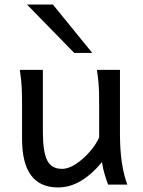

<svg xmlns="http://www.w3.org/2000/svg" viewBox="-20 -801 619 833"><path d="M532.2 0H449.2Q442.4 -17.1 434.3 -43.7Q426.3 -70.3 422.4 -97.7Q377.9 -43.9 330.6 -15.9Q283.2 12.2 231.9 12.2Q75.7 12.2 75.7 -197.8Q75.7 -201.2 75.7 -222.2Q75.7 -243.2 75.7 -269.8Q75.7 -296.4 75.7 -317.4Q75.7 -338.4 75.7 -341.8Q75.7 -388.2 74.2 -421.1Q72.8 -454.1 65.9 -498H166V-227.1Q166 -144 184.3 -106.2Q202.6 -68.4 249 -68.4Q277.8 -68.4 310.3 -90.1Q342.8 -111.8 370.1 -143.6Q397.5 -175.3 410.2 -205.1V-341.8Q410.2 -374 409.7 -397.9Q409.2 -421.9 407 -445.1Q404.8 -468.3 400.4 -498H500.5V-219.7Q500.5 -148.9 508.8 -95Q517.1 -41 532.2 0ZM97.2 -781.2H209.5L380.4 -571.3H302.2Z"/></svg>

Font: Andika LitF DSA DSG
Style: Regular
Weight: 400
Designer: Victor Gaultney, Annie Olsen, Julie Remington, Don Collingsworth, Eric Hays, Becca Hirsbrunner
Foundry: SIL International
Version: Version 6.200 ; LitF DSA DSG; ttfautohint (v1.8.3.10-c5d8)